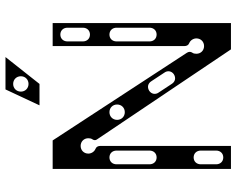

<svg xmlns="http://www.w3.org/2000/svg" viewBox="-101 -761 862 700"><g transform="rotate(-90 330.0 -411.0)"><path d="M64 0H148V-476C148 -484 145 -491 137 -494C127 -498 120 -509 120 -520C120 -536 132 -548 148 -548C164 -548 176 -536 176 -520C176 -514 175 -509 172 -505C168 -499 168 -493 172 -488L500 0H596V-650H512V-170C512 -162 515 -155 523 -152C533 -148 540 -137 540 -126C540 -110 528 -98 512 -98C496 -98 484 -110 484 -126C484 -132 485 -137 488 -141C492 -147 492 -153 488 -160L168 -650H64ZM106 -28C91 -28 81 -39 81 -54V-110C81 -125 91 -136 106 -136C121 -136 131 -125 131 -110V-54C131 -39 121 -28 106 -28ZM554 -514C539 -514 529 -525 529 -540V-596C529 -611 539 -622 554 -622C569 -622 579 -611 579 -596V-540C579 -525 569 -514 554 -514ZM554 -271C539 -271 529 -282 529 -297V-417C529 -432 539 -443 554 -443C569 -443 579 -432 579 -417V-297C579 -282 569 -271 554 -271ZM106 -271C91 -271 81 -282 81 -297V-417C81 -432 91 -443 106 -443C121 -443 131 -432 131 -417V-297C131 -282 121 -271 106 -271ZM409 -208C396 -200 382 -203 374 -216L343 -263C334 -275 337 -290 349 -298C362 -306 376 -303 384 -290L415 -243C424 -231 421 -216 409 -208ZM271 -387C255 -387 243 -399 243 -415C243 -431 255 -443 271 -443C287 -443 299 -431 299 -415C299 -399 287 -387 271 -387ZM296 -698H374L472 -822H354ZM374 -738C358 -738 346 -750 346 -766C346 -782 358 -794 374 -794C390 -794 402 -782 402 -766C402 -750 390 -738 374 -738Z"/></g></svg>

Font: Apfel Grotezk Brukt
Style: Regular
Weight: 300
Designer: Luigi Gorlero
Foundry: © 2023, Luigi Gorlero & Collletttivo
Version: Version 2.000;Glyphs 3.2 (3217)